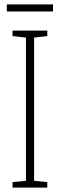

<svg xmlns="http://www.w3.org/2000/svg" viewBox="-20 -853 272 873"><path d="M221 -833H11V-801H221ZM195 0V-25L135 -31V-682L195 -689V-714H37V-689L98 -682V-31L37 -25V0Z"/></svg>

Font: Noto Sans Devanagari UI ExtraCondensed ExtraLight
Style: Regular
Weight: 200
Width: 2
Designer: Jelle Bosma - Monotype Design Team
Foundry: Monotype Imaging Inc.
Version: Version 2.004